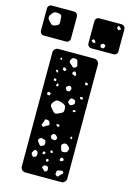

<svg xmlns="http://www.w3.org/2000/svg" viewBox="-172 -986 711 1051"><g transform="rotate(15 183.5 -460.0)"><path d="M82 0Q71 0 63 -8Q55 -16 55 -27V-673Q55 -684 63 -692Q71 -700 82 -700H286Q297 -700 305 -692Q313 -684 313 -673V-27Q313 -16 305 -8Q297 0 286 0ZM185 -673Q175 -674 170.5 -671Q166 -668 162 -659Q158 -650 160.5 -646Q163 -642 171 -636Q179 -629 183.5 -624.5Q188 -620 197 -626Q207 -632 206 -638Q205 -644 202 -654Q200 -664 197 -668Q194 -672 185 -673ZM115 -658 106 -657 108 -647H117ZM147 -609 136 -612 134 -598 146 -591 155 -601ZM210 -595Q208 -599 207 -601.5Q206 -604 201 -604Q192 -603 190 -593Q189 -589 191.5 -587.5Q194 -586 198 -584Q202 -582 204.5 -580.5Q207 -579 210 -582Q214 -585 213 -587.5Q212 -590 210 -595ZM113 -582 108 -588 98 -586 103 -578 111 -572ZM281 -562 271 -560 274 -549 285 -546 289 -556ZM115 -536 109 -540 100 -537 103 -526H115ZM202 -518Q195 -524 186 -518Q181 -515 178.5 -512Q176 -509 177 -503Q181 -491 192 -490Q199 -490 201 -492.5Q203 -495 206 -502Q210 -511 202 -518ZM135 -511 127 -518 122 -509V-501H132ZM276 -480 264 -476 269 -466 277 -464 284 -471ZM106 -453 94 -461 84 -453 89 -442 100 -441ZM246 -442Q245 -451 240.5 -453Q236 -455 227 -457Q220 -458 217.5 -455Q215 -452 212 -446Q209 -440 208.5 -436.5Q208 -433 212 -428Q218 -422 221.5 -420Q225 -418 232 -422Q240 -426 243.5 -429.5Q247 -433 246 -442ZM166 -424Q151 -428 143.5 -424Q136 -420 127 -407Q120 -395 123.5 -388Q127 -381 136 -371Q145 -360 151 -356Q157 -352 169 -357Q185 -364 193.5 -369Q202 -374 201 -391Q200 -409 191.5 -414.5Q183 -420 166 -424ZM256 -400 249 -399 244 -391 254 -387 263 -393ZM121 -310Q112 -311 111 -305.5Q110 -300 107 -292Q104 -284 101.5 -279.5Q99 -275 105 -270Q111 -265 115 -268.5Q119 -272 126 -276Q133 -280 138 -282Q143 -284 141 -293Q139 -302 135 -305.5Q131 -309 121 -310ZM188 -302 178 -300 183 -290 194 -287 197 -298ZM281 -251 274 -256 271 -248 275 -239 282 -245ZM192 -240Q185 -247 175 -242Q165 -237 167 -226Q169 -215 180 -213Q188 -212 192 -212.5Q196 -213 200 -220Q203 -227 200.5 -230.5Q198 -234 192 -240ZM266 -205Q253 -214 241 -205Q234 -200 233.5 -195.5Q233 -191 236 -183Q239 -173 241 -167.5Q243 -162 253 -162Q264 -162 269.5 -165Q275 -168 279 -179Q282 -189 278 -193.5Q274 -198 266 -205ZM128 -203Q120 -206 115.5 -204.5Q111 -203 106 -196Q102 -189 104 -185.5Q106 -182 111 -176Q117 -169 120 -164.5Q123 -160 131 -164Q141 -167 143.5 -171.5Q146 -176 146 -186Q145 -196 141 -198.5Q137 -201 128 -203ZM196 -152 189 -155 184 -147 190 -139 200 -144ZM162 -133 154 -139 145 -133 148 -121 158 -124ZM120 -112Q120 -121 118 -125.5Q116 -130 107 -133Q100 -135 98 -130.5Q96 -126 91 -119Q86 -112 91 -105Q96 -99 98 -96Q100 -93 107 -95Q115 -98 117.5 -101Q120 -104 120 -112ZM256 -130Q250 -131 247 -123Q244 -116 248 -112Q252 -108 259 -112Q263 -114 265.5 -115.5Q268 -117 267 -121Q265 -129 256 -130ZM189 -97 183 -105 173 -99 176 -88 186 -89ZM197 -49Q196 -56 194.5 -59.5Q193 -63 186 -65Q178 -66 174 -65Q170 -64 166 -57Q162 -50 166 -47.5Q170 -45 175 -40Q178 -36 180.5 -34Q183 -32 188 -34Q198 -39 197 -49ZM282 -55Q279 -62 274 -61Q269 -60 261 -59Q254 -58 250.5 -57Q247 -56 245 -49Q244 -40 244 -35Q244 -30 252 -26Q259 -22 262 -26.5Q265 -31 271 -37Q277 -43 281 -45.5Q285 -48 282 -55ZM256 -750Q246 -750 239.5 -756.5Q233 -763 233 -773V-897Q233 -907 239.5 -913.5Q246 -920 256 -920H380Q390 -920 396.5 -913.5Q403 -907 403 -897V-773Q403 -763 396.5 -756.5Q390 -750 380 -750ZM-13 -750Q-23 -750 -29.5 -756.5Q-36 -763 -36 -773V-897Q-36 -907 -29.5 -913.5Q-23 -920 -13 -920H111Q121 -920 127.5 -913.5Q134 -907 134 -897V-773Q134 -763 127.5 -756.5Q121 -750 111 -750ZM378 -902 366 -908 363 -894 372 -884 386 -891ZM36 -888Q18 -892 9.5 -888Q1 -884 -9 -869Q-17 -854 -12.5 -846.5Q-8 -839 3 -827Q12 -817 19 -817Q26 -817 38 -822Q49 -827 51.5 -833Q54 -839 53 -851Q51 -866 51 -875.5Q51 -885 36 -888ZM265 -795 255 -802 245 -792 255 -783 269 -782ZM323 -786Q317 -793 309 -790Q300 -786 300 -777Q300 -769 311 -766Q318 -764 323 -772Q328 -780 323 -786Z"/></g></svg>

Font: Rubik Moonrocks
Style: Regular
Weight: 400
Designer: Hubert and Fischer, NaN
Foundry: Hubert and Fischer, NaN
Version: Version 2.200